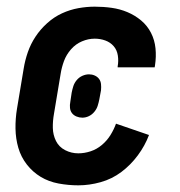

<svg xmlns="http://www.w3.org/2000/svg" viewBox="-20 -548 540 576"><path d="M215 8Q185 8 155.5 2.5Q126 -3 102 -17.5Q78 -32 60.5 -54.5Q43 -77 35 -104.5Q27 -132 26.5 -162Q26 -192 31 -222L51 -342Q55 -367 63.5 -391.5Q72 -416 86.5 -438Q101 -460 121.5 -478.5Q142 -497 166 -508Q190 -519 215 -523.5Q240 -528 264 -528Q290 -528 315 -524.5Q340 -521 362.5 -511.5Q385 -502 403.5 -486.5Q422 -471 433 -449.5Q444 -428 446.5 -403Q449 -378 445 -352L444 -346H333V-349Q336 -365 333.5 -381.5Q331 -398 321 -409.5Q311 -421 296 -426.5Q281 -432 264 -432Q245 -432 226 -424Q207 -416 193 -400Q179 -384 172 -365Q165 -346 162 -327L142 -207Q138 -185 138.5 -164Q139 -143 148 -125Q157 -107 175.5 -97.5Q194 -88 215 -88Q233 -88 251.5 -94Q270 -100 285.5 -113Q301 -126 311.5 -143Q322 -160 328 -177L427 -143Q415 -111 393.5 -82Q372 -53 344 -32Q316 -11 282 -1.5Q248 8 215 8ZM227 -195Q218 -195 209.5 -198.5Q201 -202 196 -208.5Q191 -215 190 -224Q189 -233 191 -243L195 -270Q197 -280 200 -289.5Q203 -299 210 -307.5Q217 -316 227 -320.5Q237 -325 247 -325Q256 -325 264 -321.5Q272 -318 277 -311.5Q282 -305 283 -296Q284 -287 283 -277L278 -250Q276 -240 273 -230.5Q270 -221 263 -212.5Q256 -204 246.5 -199.5Q237 -195 227 -195Z"/></svg>

Font: Iosevka SS18
Style: Bold Italic
Weight: 700
Italic angle: -9°
Monospace: yes
Designer: Belleve Invis
Foundry: Belleve Invis
Version: Version 25.1.1; ttfautohint (v1.8.4)